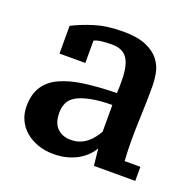

<svg xmlns="http://www.w3.org/2000/svg" viewBox="-104 -646 776 768"><g transform="rotate(20 284.5 -262.0)"><path d="M474 -139Q474 -116 475 -92.5Q476 -69 477 -55H544V5H368L358 -90H371Q367 -75 353 -55Q339 -35 317 -19Q295 -3 265 6.5Q235 16 199 16Q162 16 131.5 5Q101 -6 79 -25Q57 -44 45 -70Q33 -96 33 -128Q33 -177 54 -210.5Q75 -244 117.5 -263.5Q160 -283 221.5 -291Q283 -299 355 -300Q356 -311 356 -325.5Q356 -340 356 -354Q356 -416 336.5 -446Q317 -476 270 -476Q251 -476 229.5 -474Q208 -472 195 -465V-370H85V-488Q126 -509 176.5 -524.5Q227 -540 295 -540Q355 -540 392 -524.5Q429 -509 448.5 -484Q468 -459 473.5 -429.5Q479 -400 479 -371Q479 -308 476.5 -250.5Q474 -193 474 -139ZM245 -61Q266 -61 283 -67.5Q300 -74 313.5 -85Q327 -96 337 -109.5Q347 -123 354 -135V-249Q301 -249 262 -241Q223 -233 202 -220Q181 -207 173 -188.5Q165 -170 165 -148Q165 -104 187 -82.5Q209 -61 245 -61Z"/></g></svg>

Font: PT Serif Caption
Style: Semibold
Weight: 600
Designer: A.Korolkova, O.Umpeleva, V.Yefimov
Foundry: ParaType Ltd
Version: Version 1.00;May 2, 2020;FontCreator 12.0.0.2544 64-bit